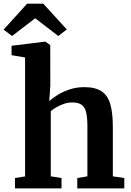

<svg xmlns="http://www.w3.org/2000/svg" viewBox="-47 -1052 730 1072"><path d="M93 -67V-731L17.5 -744V-796.5L203.5 -819.5H206.5L233.5 -800.5L234 -574.5L228 -487.5Q245 -503.5 274.5 -521.8Q304 -540 342 -552.8Q380 -565.5 423 -565.5Q486 -565.5 520.8 -541.8Q555.5 -518 569.2 -469Q583 -420 583 -343.5V-67.5L647 -58V0H384.5V-58L441 -67.5V-343.5Q441 -391 434.8 -421.2Q428.5 -451.5 410.2 -465.8Q392 -480 356 -480Q333.5 -480 311.5 -472.8Q289.5 -465.5 270.2 -454.5Q251 -443.5 236.5 -431.5V-67.5L296.5 -58V0H36.5V-58ZM20.5 -851 -27 -886.5 104.5 -1031.5H194.5L326 -887.5L278.5 -851L149.5 -950Z"/></svg>

Font: Merriweather 24pt
Style: Bold
Weight: 700
Designer: Eben Sorkin
Foundry: Eben Sorkin
Version: Version 2.100